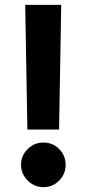

<svg xmlns="http://www.w3.org/2000/svg" viewBox="-20 -750 353 784"><path d="M230 -730 221.2 -221.2H91.8L83 -730ZM157.2 -168Q195.3 -168 221.7 -141.4Q248 -114.7 248 -77.1Q248 -39.6 221.7 -12.7Q195.3 14.2 157.2 14.2Q120.1 14.2 93 -12.9Q65.9 -40 65.9 -77.1Q65.9 -114.3 92.8 -141.1Q119.6 -168 157.2 -168Z"/></svg>

Font: Nacelle Bold
Style: Regular
Weight: 700
Designer: Sora Sagano
Foundry: Sora Sagano
Version: Version 1.000;FEAKit 1.0